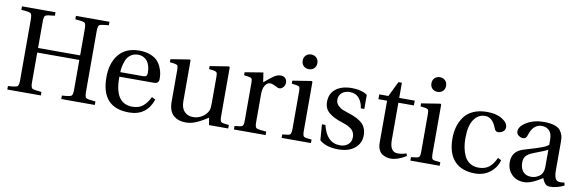

<svg xmlns="http://www.w3.org/2000/svg" viewBox="-51 -1138 4770 1573"><g transform="rotate(10 2334.0 -351.5)"><path d="M35 0V-29Q101 -33 113 -42Q125 -51 125 -93V-599Q125 -641 113 -650Q101 -659 35 -663V-692H314V-663Q249 -658 236.5 -649.5Q224 -641 224 -599V-379H574V-599Q574 -641 562 -650Q550 -659 484 -663V-692H763V-663Q698 -658 685.5 -649.5Q673 -641 673 -599V-93Q673 -51 685.5 -42.5Q698 -34 763 -29V0H484V-29Q550 -33 562 -42Q574 -51 574 -93V-341H224V-93Q224 -51 236.5 -42.5Q249 -34 314 -29V0Z M922 -301H1111Q1131 -301 1138 -309Q1145 -317 1145 -333Q1145 -347 1143.5 -362Q1142 -377 1135.5 -397Q1129 -417 1118 -431.5Q1107 -446 1087 -456.5Q1067 -467 1041 -467Q1005 -467 979 -447.5Q953 -428 942 -398.5Q931 -369 926.5 -345Q922 -321 922 -301ZM817 -241Q817 -359 875.5 -430.5Q934 -502 1047 -502Q1099 -502 1138 -486.5Q1177 -471 1197.5 -449Q1218 -427 1230.5 -397Q1243 -367 1246 -345Q1249 -323 1249 -301Q1249 -263 1209 -263H921V-252Q921 -39 1068 -39Q1122 -39 1155.5 -67Q1189 -95 1213 -145L1243 -129Q1195 12 1048 12Q817 12 817 -241Z M1308 -452V-477L1465 -502L1472 -496V-156Q1472 -100 1499.5 -71Q1527 -42 1573 -42Q1612 -42 1645.5 -62.5Q1679 -83 1696 -117Q1704 -133 1704 -177V-402Q1704 -428 1698 -436Q1692 -444 1672 -447L1634 -452V-477L1791 -502L1798 -496V-87Q1798 -49 1809 -41Q1820 -33 1873 -29V0H1713L1703 -60Q1702 -59 1666 -37Q1630 -15 1594 -1.5Q1558 12 1520 12Q1457 12 1417.5 -23Q1378 -58 1378 -138V-402Q1378 -428 1372 -436Q1366 -444 1346 -447Z M1920 0V-29Q1973 -33 1984 -41Q1995 -49 1995 -87V-402Q1995 -428 1989 -436Q1983 -444 1963 -447L1925 -452V-477L2077 -502L2089 -422Q2142 -468 2168.5 -485Q2195 -502 2221 -502Q2248 -502 2261 -487Q2274 -472 2274 -453Q2274 -430 2260 -413.5Q2246 -397 2228 -397Q2217 -397 2208 -402Q2168 -424 2146 -424Q2125 -424 2107 -398.5Q2089 -373 2089 -321V-87Q2089 -49 2103 -41Q2117 -33 2184 -29V0Z M2317 0V-29Q2371 -33 2381.5 -41Q2392 -49 2392 -87V-402Q2392 -428 2386 -436Q2380 -444 2360 -447L2322 -452V-477L2479 -502L2486 -496V-87Q2486 -49 2496.5 -41Q2507 -33 2561 -29V0ZM2394 -610Q2377 -627 2377 -654Q2377 -681 2394 -698Q2411 -715 2438 -715Q2465 -715 2482 -698Q2499 -681 2499 -654Q2499 -627 2482 -610Q2465 -593 2438 -593Q2411 -593 2394 -610Z M2623 -167H2652Q2686 -23 2798 -23Q2838 -23 2864.5 -45.5Q2891 -68 2891 -106Q2891 -130 2881.5 -148.5Q2872 -167 2853.5 -179Q2835 -191 2820 -197.5Q2805 -204 2783 -211Q2712 -233 2672 -266Q2632 -299 2632 -356Q2632 -426 2681.5 -464Q2731 -502 2814 -502Q2896 -502 2943 -468V-351H2914Q2908 -401 2880 -434Q2852 -467 2802 -467Q2763 -467 2737.5 -445.5Q2712 -424 2712 -386Q2712 -360 2732.5 -340Q2753 -320 2771 -313Q2789 -306 2819 -296Q2901 -271 2938.5 -235Q2976 -199 2976 -136Q2976 -71 2926 -29.5Q2876 12 2789 12Q2687 12 2633 -36Z M3043 -450V-490H3119L3180 -616H3209V-490H3338V-450H3209V-140Q3209 -40 3275 -40Q3315 -40 3346 -53L3354 -32Q3283 12 3226 12Q3209 12 3193 8Q3177 4 3158 -6.5Q3139 -17 3127 -41.5Q3115 -66 3115 -102V-450Z M3388 0V-29Q3442 -33 3452.5 -41Q3463 -49 3463 -87V-402Q3463 -428 3457 -436Q3451 -444 3431 -447L3393 -452V-477L3550 -502L3557 -496V-87Q3557 -49 3567.5 -41Q3578 -33 3632 -29V0ZM3465 -610Q3448 -627 3448 -654Q3448 -681 3465 -698Q3482 -715 3509 -715Q3536 -715 3553 -698Q3570 -681 3570 -654Q3570 -627 3553 -610Q3536 -593 3509 -593Q3482 -593 3465 -610Z M3696 -240Q3696 -293 3709 -337.5Q3722 -382 3749 -420Q3776 -458 3824.5 -480Q3873 -502 3939 -502Q4016 -502 4064.5 -472Q4113 -442 4113 -405Q4113 -380 4093.5 -367Q4074 -354 4054 -354Q4033 -354 4023 -380Q3991 -467 3928 -467Q3872 -467 3836 -415.5Q3800 -364 3800 -258Q3800 -219 3806.5 -183.5Q3813 -148 3828.5 -114Q3844 -80 3874.5 -60Q3905 -40 3947 -40Q4000 -40 4033.5 -66Q4067 -92 4091 -146L4120 -132Q4107 -82 4073 -48Q4039 -14 4002.5 -1Q3966 12 3928 12Q3815 12 3755.5 -52Q3696 -116 3696 -240Z M4293 -144Q4293 -98 4316.5 -69.5Q4340 -41 4385 -41Q4423 -41 4454.5 -65Q4486 -89 4486 -143V-284Q4467 -272 4371 -236Q4329 -220 4311 -199.5Q4293 -179 4293 -144ZM4192 -130Q4192 -221 4285 -249Q4300 -254 4332.5 -263.5Q4365 -273 4383.5 -279Q4402 -285 4426 -293.5Q4450 -302 4464.5 -310Q4479 -318 4486 -325V-367Q4486 -421 4461 -444Q4436 -467 4401 -467Q4327 -467 4298 -369Q4290 -341 4266 -341Q4248 -341 4229 -353.5Q4210 -366 4210 -388Q4210 -431 4270 -466.5Q4330 -502 4412 -502Q4466 -502 4501 -490Q4536 -478 4551 -456.5Q4566 -435 4571 -415.5Q4576 -396 4576 -369V-127Q4576 -49 4611 -41Q4617 -39 4631 -39Q4650 -39 4662 -42L4668 -18Q4608 12 4550 12Q4525 12 4511 -3Q4497 -18 4485 -48Q4394 12 4336 12Q4269 12 4230.5 -29Q4192 -70 4192 -130Z"/></g></svg>

Font: Heuristica
Style: Regular
Weight: 400
Version: Version 1.0.1 ; ttfautohint (v1.4.1)